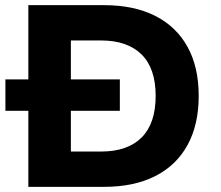

<svg xmlns="http://www.w3.org/2000/svg" viewBox="-20 -725 858 745"><path d="M90 0V-705H384Q500 -705 582 -663.5Q664 -622 707.5 -543.5Q751 -465 751 -353Q751 -241 707.5 -162Q664 -83 582 -41.5Q500 0 384 0ZM255 -137H372Q475 -137 529.5 -191.5Q584 -246 584 -353Q584 -460 529 -514Q474 -568 372 -568H255ZM1 -295V-417H445V-295Z"/></svg>

Font: Nunito Sans 7pt ExtraBold
Style: Regular
Weight: 800
Designer: Vernon Adams
Foundry: Vernon Adams
Version: Version 3.101;gftools[0.9.27]